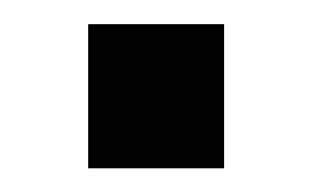

<svg xmlns="http://www.w3.org/2000/svg" viewBox="-20 -142 269 162"><path d="M54.4 -121.6H169.1V0H54.4Z"/></svg>

Font: Public Sans VF
Style: Regular
Weight: 400
Designer: Pablo Impallari, Rodrigo Fuenzalida (Modified by Dan O. Williams and USWDS)
Version: Version 1.003